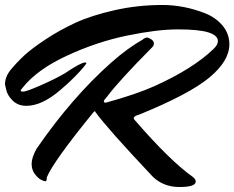

<svg xmlns="http://www.w3.org/2000/svg" viewBox="-71 -710 941 771"><path d="M-51 -371Q-51 -402 -27 -431Q-3 -460 26 -487Q55 -514 111.5 -551.5Q168 -589 232 -618.5Q296 -648 389 -669Q482 -690 581 -690Q667 -690 752 -657Q795 -640 822.5 -607.5Q850 -575 850 -532Q850 -465 769 -398Q688 -331 486 -249Q466 -244 466 -235Q466 -232 470 -228Q612 -64 704 1Q715 10 715 19Q715 41 650 41Q585 41 542 -1Q360 -194 313 -259Q312 -263 309.5 -263Q307 -263 304 -259Q142 -60 117 2Q117 18 111.5 18Q106 18 94 12Q82 6 69 -11Q56 -28 56 -52.5Q56 -77 76 -113Q218 -319 376 -459Q443 -518 502 -551Q511 -559 518.5 -559Q526 -559 536.5 -552Q547 -545 547 -535.5Q547 -526 539 -519Q408 -387 359 -322Q346 -308 346 -303Q346 -298 351 -298H355Q475 -331 549 -364Q706 -435 787 -514Q804 -530 804 -545Q804 -568 765.5 -580Q727 -592 643.5 -592Q560 -592 439 -567Q318 -542 198 -486.5Q78 -431 20 -358Q12 -349 12 -345.5Q12 -342 23 -342Q34 -342 91.5 -367Q149 -392 190 -416Q254 -459 270 -459Q276 -459 276 -456.5Q276 -454 263.5 -439Q251 -424 228.5 -401Q206 -378 173 -350Q98 -285 35 -285Q1 -285 -20.5 -306.5Q-42 -328 -46 -350Z"/></svg>

Font: Mr Dafoe
Style: Regular
Weight: 400
Designer: Alejandro Paul
Foundry: Alejandro Paul
Version: Version 1.000